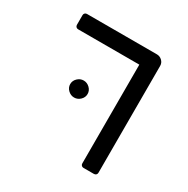

<svg xmlns="http://www.w3.org/2000/svg" viewBox="-136 -701 807 823"><g transform="rotate(30 267.0 -289.5)"><path d="M368 -14V-503H65Q59 -503 55 -507Q51 -511 51 -517V-565Q51 -571 55 -575Q59 -579 65 -579H411Q426 -579 437 -568.5Q448 -558 448 -543V-14Q448 -8 444 -4Q440 0 433 0H382Q376 0 372 -4Q368 -8 368 -14ZM153 -283Q153 -300 166 -312.5Q179 -325 196 -325Q213 -325 226 -312.5Q239 -300 239 -283Q239 -266 226 -253.5Q213 -241 196 -241Q179 -241 166 -253.5Q153 -266 153 -283Z"/></g></svg>

Font: Miriam Libre
Style: Regular
Weight: 400
Version: Version 1.000